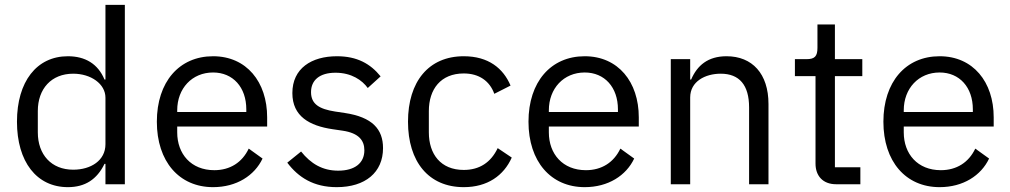

<svg xmlns="http://www.w3.org/2000/svg" viewBox="-20 -760 4166 792"><path d="M415 0H495V-740H415V-432H411C384 -497 331 -528 260 -528C131 -528 50 -423 50 -258C50 -93 131 12 260 12C331 12 380 -20 411 -84H415ZM282 -60C192 -60 136 -122 136 -214V-302C136 -394 192 -456 282 -456C355 -456 415 -414 415 -357V-165C415 -98 355 -60 282 -60Z M859 12C956 12 1030 -36 1063 -106L1006 -147C979 -90 929 -58 864 -58C768 -58 711 -125 711 -214V-238H1082V-276C1082 -422 997 -528 859 -528C719 -528 627 -422 627 -258C627 -94 719 12 859 12ZM859 -461C941 -461 996 -400 996 -309V-298H711V-305C711 -395 772 -461 859 -461Z M1369 12C1487 12 1560 -49 1560 -149C1560 -227 1516 -277 1402 -294L1362 -300C1298 -310 1263 -330 1263 -380C1263 -429 1298 -460 1364 -460C1430 -460 1474 -429 1497 -397L1550 -445C1508 -497 1453 -528 1370 -528C1265 -528 1186 -478 1186 -376C1186 -280 1257 -241 1352 -227L1393 -221C1461 -211 1483 -180 1483 -140C1483 -87 1443 -56 1375 -56C1310 -56 1262 -85 1222 -135L1165 -89C1211 -28 1274 12 1369 12Z M1893 12C1991 12 2058 -36 2091 -110L2033 -149C2005 -90 1958 -59 1893 -59C1798 -59 1749 -124 1749 -214V-302C1749 -392 1798 -457 1893 -457C1956 -457 2000 -426 2019 -373L2086 -407C2056 -478 1995 -528 1893 -528C1748 -528 1663 -423 1663 -258C1663 -93 1748 12 1893 12Z M2392 12C2489 12 2563 -36 2596 -106L2539 -147C2512 -90 2462 -58 2397 -58C2301 -58 2244 -125 2244 -214V-238H2615V-276C2615 -422 2530 -528 2392 -528C2252 -528 2160 -422 2160 -258C2160 -94 2252 12 2392 12ZM2392 -461C2474 -461 2529 -400 2529 -309V-298H2244V-305C2244 -395 2305 -461 2392 -461Z M2827 0V-358C2827 -424 2889 -456 2953 -456C3030 -456 3070 -409 3070 -317V0H3150V-331C3150 -456 3083 -528 2977 -528C2900 -528 2856 -490 2831 -432H2827V-516H2747V0Z M3529 0V-70H3424V-446H3537V-516H3424V-659H3352V-563C3352 -528 3341 -516 3307 -516H3259V-446H3344V-85C3344 -35 3374 0 3429 0Z M3856 12C3953 12 4027 -36 4060 -106L4003 -147C3976 -90 3926 -58 3861 -58C3765 -58 3708 -125 3708 -214V-238H4079V-276C4079 -422 3994 -528 3856 -528C3716 -528 3624 -422 3624 -258C3624 -94 3716 12 3856 12ZM3856 -461C3938 -461 3993 -400 3993 -309V-298H3708V-305C3708 -395 3769 -461 3856 -461Z"/></svg>

Font: IBM Plex Thai Looped
Style: Regular
Weight: 400
Designer: Mike Abbink, Paul van der Laan, Pieter van Rosmalen, Ben Mitchell, Mark Frömberg
Foundry: Bold Monday
Version: Version 1.0